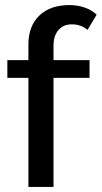

<svg xmlns="http://www.w3.org/2000/svg" viewBox="-20 -737 401 757"><path d="M92 -430H9V-500H92V-562Q92 -634 135 -675.5Q178 -717 254 -717Q286 -717 314.5 -707Q343 -697 361 -679L325 -619Q300 -641 263 -641Q230 -641 210.5 -618.5Q191 -596 191 -557V-500H333V-430H191V0H92Z"/></svg>

Font: Sarabun Medium
Style: Regular
Weight: 500
Designer: Suppakit Chalermlarp | Katatrad Co.,Ltd.
Foundry: Cadson Demak Co.,Ltd.
Version: Version 1.000; ttfautohint (v1.6)